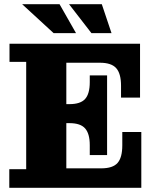

<svg xmlns="http://www.w3.org/2000/svg" viewBox="-20 -889 746 909"><path d="M24 0V-88H104V-596H25V-682H294V0ZM294 0V-92H649V0ZM405 -202Q405 -256 383 -281Q361 -306 309 -306H487V-155H405ZM294 -306V-396H487V-306ZM459 -92Q514 -92 536.5 -117.5Q559 -143 559 -201V-264H649V-92ZM309 -396Q361 -396 383 -420.5Q405 -445 405 -500V-532H487V-396ZM294 -592V-682H643V-592ZM553 -483Q553 -541 530 -566.5Q507 -592 453 -592H643V-427H553ZM234 -732 85 -869H262L340 -732ZM413 -732 307 -869H462L508 -732Z"/></svg>

Font: Montagu Slab
Style: Bold
Weight: 700
Designer: Florian Karsten
Foundry: Florian Karsten
Version: Version 1.000